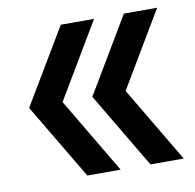

<svg xmlns="http://www.w3.org/2000/svg" viewBox="-64 -576 651 641"><g transform="rotate(-10 262.0 -255.5)"><path d="M182.1 0 29.8 -255.9 182.1 -511.2H294.9L143.1 -255.9L294.9 0ZM396 0 244.1 -255.9 396 -511.2H508.8L356.9 -255.9L508.8 0Z"/></g></svg>

Font: Overpass
Style: Regular
Weight: 400
Designer: Delve Withrington
Foundry: Delve Fonts
Version: Version 1.001